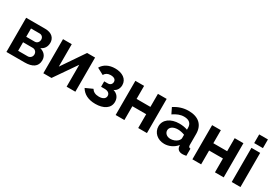

<svg xmlns="http://www.w3.org/2000/svg" viewBox="36 -1635 3638 2550"><g transform="rotate(30 1855.0 -360.0)"><path d="M61 0H339C457 0 530 -43 530 -142C530 -210 487 -252 426 -269C480 -293 506 -338 506 -397C506 -463 461 -524 353 -524H61ZM188 -306V-433H320C356 -433 380 -406 380 -372C380 -336 355 -306 319 -306ZM188 -91V-222H336C373 -222 400 -194 400 -157C400 -120 372 -91 335 -91Z M627 0H752L984 -336V0H1118V-524H996L761 -179V-523H627Z M1427 8C1551 8 1642 -46 1642 -146C1642 -208 1609 -255 1545 -274C1594 -294 1615 -341 1615 -387C1615 -481 1533 -533 1423 -533C1329 -533 1257 -494 1220 -428L1321 -374C1340 -408 1370 -426 1416 -426C1471 -426 1497 -403 1497 -369C1497 -335 1473 -311 1436 -311H1381V-228H1435C1490 -228 1518 -202 1518 -166C1518 -126 1483 -99 1420 -99C1365 -99 1329 -119 1307 -154L1199 -105C1241 -34 1315 8 1427 8Z M1736 0H1870V-212H2082V0H2216V-524H2082V-324H1870V-524H1736Z M2303 -155C2303 -61 2380 10 2485 10C2555 10 2628 -23 2674 -82L2677 -55C2683 -20 2709 7 2763 7C2777 7 2796 5 2820 0V-109C2797 -111 2788 -121 2788 -150V-317C2788 -456 2700 -533 2551 -533C2471 -533 2399 -510 2330 -465L2373 -377C2430 -415 2479 -436 2537 -436C2615 -436 2654 -398 2654 -332V-304C2620 -318 2572 -325 2528 -325C2395 -325 2303 -257 2303 -155ZM2629 -128C2604 -104 2563 -88 2523 -88C2464 -88 2430 -126 2430 -166C2430 -215 2479 -248 2549 -248C2582 -248 2622 -240 2654 -227V-174C2654 -161 2644 -143 2629 -128Z M2913 0H3047V-212H3259V0H3393V-524H3259V-324H3047V-524H2913Z M3516 -597H3650V-730H3516ZM3516 0H3650V-524H3516Z"/></g></svg>

Font: FIGSv2-sans-serif
Style: Bold
Weight: 700
Designer: Matt McInerney, Pablo Impallari, Rodrigo Fuenzalida,Mirko Velimirovic
Foundry: Matt McInerney, Pablo Impallari, Rodrigo Fuenzalida
Version: Version 4.021;hotconv 1.0.109;makeotfexe 2.5.65596